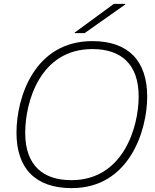

<svg xmlns="http://www.w3.org/2000/svg" viewBox="-20 -956 798 990"><path d="M110 -271C110 -433 188 -703 456 -703C603 -703 695 -627 695 -458C695 -303 617 -27 348 -27C202 -27 110 -103 110 -271ZM65 -272C65 -90 160 14 350 14C647 14 739 -283 739 -458C739 -640 644 -744 456 -744C157 -744 65 -453 65 -272ZM365 -785H416L626 -933V-936H567L365 -788Z"/></svg>

Font: Nacelle UltraLight
Style: Italic
Weight: 200
Italic angle: -12°
Designer: Sora Sagano
Foundry: Sora Sagano
Version: Version 1.000;FEAKit 1.0